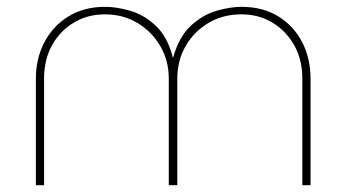

<svg xmlns="http://www.w3.org/2000/svg" viewBox="-20 -542 1014 562"><path d="M85 0V-312Q85 -370 109.5 -417.5Q134 -465 179.5 -493.5Q225 -522 288 -522Q321 -522 361 -510.5Q401 -499 435.5 -467Q470 -435 486 -374H487Q504 -435 539 -467Q574 -499 614 -510.5Q654 -522 687 -522Q750 -522 795.5 -493.5Q841 -465 865 -417.5Q889 -370 889 -312V0H865V-312Q865 -367 841.5 -409Q818 -451 778 -475.5Q738 -500 686 -500Q633 -500 590.5 -475Q548 -450 523.5 -407.5Q499 -365 499 -312V0H474V-312Q474 -365 449 -407.5Q424 -450 382 -475Q340 -500 287 -500Q236 -500 195.5 -475.5Q155 -451 132 -409Q109 -367 109 -312V0Z"/></svg>

Font: MuseoModerno Thin Thin
Style: Regular
Weight: 250
Version: Version 1.003